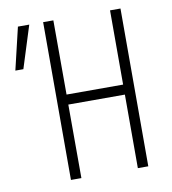

<svg xmlns="http://www.w3.org/2000/svg" viewBox="-79 -762 744 831"><g transform="rotate(-10 293.0 -346.5)"><path d="M460 0V-323.2H211.4L211.9 0H166V-693.4H210.9L211.4 -367.2H460V-693.4H505.9V0ZM11.2 -507.8 55.2 -693.4H105L46.4 -507.8Z"/></g></svg>

Font: Cascadia Code NF ExtraLight
Style: Regular
Weight: 200
Monospace: yes
Designer: Aaron Bell
Foundry: Saja Typeworks
Version: Version 2404.023; ttfautohint (v1.8.4)